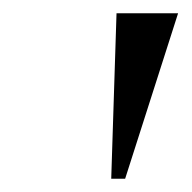

<svg xmlns="http://www.w3.org/2000/svg" viewBox="-20 -760 290 290"><path d="M148 -490 156 -740H249L169 -490Z"/></svg>

Font: Spectral Medium
Style: Italic
Weight: 500
Italic angle: -10°
Designer: Jean-Baptiste Levee
Foundry: Production Type
Version: Version 2.001